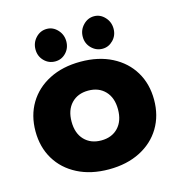

<svg xmlns="http://www.w3.org/2000/svg" viewBox="-104 -772 820 879"><g transform="rotate(-15 306.0 -332.5)"><path d="M122 -602Q122 -634 143.5 -657Q165 -680 196 -680Q225 -680 246.5 -657Q268 -634 268 -602Q268 -570 247 -548Q226 -526 196 -526Q165 -526 143.5 -548Q122 -570 122 -602ZM346 -602Q346 -634 368 -657Q390 -680 420 -680Q449 -680 470.5 -657Q492 -634 492 -602Q492 -570 470.5 -548Q449 -526 420 -526Q390 -526 368 -548Q346 -570 346 -602ZM25 -240Q25 -315 59.5 -372.5Q94 -430 157.5 -462.5Q221 -495 306 -495Q391 -495 454.5 -462.5Q518 -430 552.5 -372.5Q587 -315 587 -240Q587 -165 552.5 -107.5Q518 -50 454.5 -17.5Q391 15 306 15Q221 15 157.5 -17.5Q94 -50 59.5 -107.5Q25 -165 25 -240ZM416 -240Q416 -295 386 -326.5Q356 -358 306 -358Q256 -358 226 -326.5Q196 -295 196 -240Q196 -185 226 -153.5Q256 -122 306 -122Q356 -122 386 -153.5Q416 -185 416 -240Z"/></g></svg>

Font: Readiness
Style: Bold
Weight: 700
Designer: Katatrad Team
Foundry: CadsonDemak
Version: Version 1.00;January 16, 2020;FontCreator 12.0.0.2550 64-bit